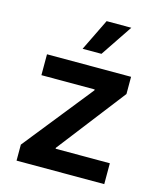

<svg xmlns="http://www.w3.org/2000/svg" viewBox="-116 -863 793 947"><g transform="rotate(15 281.0 -389.5)"><path d="M506.7 0H58.9V-81.7L340.2 -434.3V-438.9H68.2V-545.5H497.5V-457.7L229.8 -111.2V-106.5H506.7ZM327.1 -617.2H230.8L310 -779.5H436.1Z"/></g></svg>

Font: Linik Sans SemiBold
Style: Regular
Weight: 600
Designer: Fonts by Rasmus Andersson / Changes by Cristiano Sobral with parts from Marc Monis
Foundry: rsms
Version: Version 3.020; ttfautohint (v1.6)